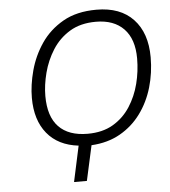

<svg xmlns="http://www.w3.org/2000/svg" viewBox="-52 -771 726 819"><g transform="rotate(-5 311.0 -362.0)"><path d="M265 -153Q178 -163 131 -220.5Q84 -278 84 -373Q84 -428 100.5 -489.5Q117 -551 153 -604Q189 -657 247.5 -690.5Q306 -724 391 -724Q493 -724 548.5 -665Q604 -606 604 -502Q604 -435 586 -373.5Q568 -312 532 -263Q496 -214 443 -184Q390 -154 320 -150L287 0H232ZM308 -200Q372 -200 417 -226.5Q462 -253 490.5 -297Q519 -341 532.5 -394Q546 -447 546 -502Q546 -585 503.5 -629Q461 -673 384 -673Q318 -673 272 -645Q226 -617 197.5 -572Q169 -527 155.5 -475Q142 -423 142 -376Q142 -288 184.5 -244Q227 -200 308 -200Z"/></g></svg>

Font: Noto Sans SemiCondensed Light
Style: Italic
Weight: 300
Width: 4
Italic angle: -12°
Designer: Monotype Design Team
Foundry: Monotype Imaging Inc.
Version: Version 2.013; ttfautohint (v1.8.4.7-5d5b)